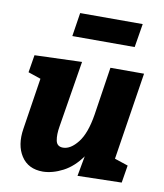

<svg xmlns="http://www.w3.org/2000/svg" viewBox="-87 -843 794 928"><g transform="rotate(10 310.5 -379.0)"><path d="M186 14Q114 14 79.5 -39Q45 -92 58 -174L97 -426L35 -447L49 -533L281 -541L228 -215Q221 -174 226.5 -145.5Q232 -117 262 -117Q299 -117 334.5 -162Q370 -207 385 -301L421 -537H586L519 -108L585 -86L571 0L355 5L373 -94Q334 -39 284 -13Q234 13 186 14ZM538 -772 519 -656H213L231 -772Z"/></g></svg>

Font: Bitter ExtraBold
Style: Italic
Weight: 800
Italic angle: -9°
Designer: Sol Matas, and Bitter project Authors
Foundry: Sol Matas
Version: Version 2.001